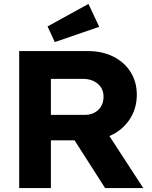

<svg xmlns="http://www.w3.org/2000/svg" viewBox="-20 -961 777 981"><path d="M78 -700H430Q503 -700 559.5 -671.5Q616 -643 647.5 -592.5Q679 -542 679 -477Q679 -405 641 -349Q603 -293 539 -266L712 0H517L361 -244H240V0H78ZM509 -467Q509 -508 479.5 -533Q450 -558 404 -558H240V-374H413Q455 -374 482 -399.5Q509 -425 509 -467ZM223 -826 432 -941 487 -824 260 -746Z"/></svg>

Font: Lexend Exa HM Xlight
Style: Bold
Weight: 700
Designer: Bonnie Shaver-Troup, Thomas Jockin, Octavio Pardo
Foundry: Lexend
Version: Version 1.091